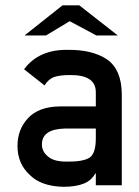

<svg xmlns="http://www.w3.org/2000/svg" viewBox="-20 -701 529 729"><path d="M73.2 -566.4 217.3 -680.7H281.2L427.2 -566.4H345.7L244.6 -620.6L154.8 -566.4ZM343.8 2.4V-42.5H341.8Q327.6 -16.1 299.3 -4.4Q269 8.3 220.2 8.3Q136.2 6.3 93.3 -36.6Q46.4 -79.6 46.4 -146.5Q46.4 -210 86.9 -252.9Q127.4 -295.9 206.5 -296.9H343.8V-350.6Q344.2 -418 242.7 -416Q207.5 -416 184.1 -408.2Q161.1 -397.9 149.4 -376.5L71.3 -438Q127.9 -513.7 237.8 -511.7Q330.1 -512.7 386.2 -475.6Q441.4 -437 442.4 -344.7V2.4ZM343.8 -175.8V-212.9H225.1Q138.2 -210.4 139.2 -151.4Q139.2 -126 161.6 -107.4Q183.1 -87.4 232.4 -87.4Q294.9 -86.4 320.3 -102.5Q343.8 -118.7 343.8 -175.8Z"/></svg>

Font: Alte DIN 1451 Mittelschrift
Style: Regular
Weight: 400
Designer: Peter Wiegel
Foundry: Peter Wiegel
Version: Version 1.002 September 20, 2019